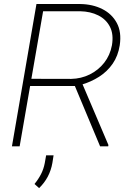

<svg xmlns="http://www.w3.org/2000/svg" viewBox="-20 -731 667 959"><path d="M162.1 -710.9H380.9Q442.9 -710 491 -685.8Q539.1 -661.6 563.5 -616.2Q587.9 -570.8 578.1 -504.9Q569.8 -451.7 542.7 -412.6Q515.6 -373.5 475.1 -347.7Q434.6 -321.8 385.7 -307.6L367.2 -301.3H109.9L114.7 -337.4L335.4 -336.9Q385.3 -337.9 428.2 -359.1Q471.2 -380.4 500.5 -417.7Q529.8 -455.1 539.1 -504.9Q548.3 -559.6 529.3 -596.9Q510.3 -634.3 470.9 -654.1Q431.6 -673.8 380.4 -674.8H195.3L78.1 0H39.6ZM480 0 348.1 -315.4 389.6 -316.4 521.5 -6.8 520.5 0ZM247.6 44.9 241.7 82.5Q235.4 119.1 218.8 150.9Q202.1 182.6 175.3 208.5L152.3 188Q171.9 164.1 184.8 138.9Q197.8 113.8 203.6 83.5L210.4 44.9Z"/></svg>

Font: Roboto ExtraLight
Style: Italic
Weight: 250
Designer: Christian Robertson
Foundry: Google
Version: Version 3.009; 2024